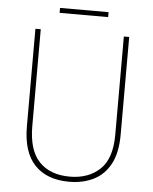

<svg xmlns="http://www.w3.org/2000/svg" viewBox="-57 -872 743 930"><g transform="rotate(5 314.5 -407.5)"><path d="M543 -239Q543 -151 513.5 -96Q484 -41 432 -15.5Q380 10 314 10Q205 10 146 -52.5Q87 -115 87 -240V-714H113V-243Q113 -126 166 -70.5Q219 -15 315 -15Q405 -15 461 -67.5Q517 -120 517 -236V-714H543ZM433 -825V-801H197V-825Z"/></g></svg>

Font: Noto Sans Telugu SemiCondensed Thin
Style: Regular
Weight: 100
Width: 4
Designer: Jelle Bosma - Monotype Design Team
Foundry: Monotype Imaging Inc.
Version: Version 2.005; ttfautohint (v1.8.4.7-5d5b)